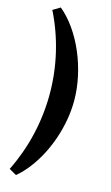

<svg xmlns="http://www.w3.org/2000/svg" viewBox="-141 -821 608 1047"><g transform="rotate(15 162.5 -298.0)"><path d="M65 175 23.6 151.2Q49.6 98.2 69.2 43.6Q88.8 -11.1 102.1 -68.1Q115.4 -125.2 122 -182.9Q128.7 -240.5 128.7 -298.7Q128.7 -414.9 102.1 -528.4Q75.6 -641.9 23.6 -746.2L65 -771Q110.1 -733.6 147 -680.5Q184 -627.5 210.7 -564.5Q237.4 -501.6 252.1 -433.5Q266.9 -365.5 266.9 -298Q266.9 -244.1 257.2 -189.4Q247.5 -134.7 229.8 -82.3Q212 -30 187.2 17.3Q162.3 64.7 131.5 105Q100.7 145.3 65 175Z"/></g></svg>

Font: Sutasoma
Style: Regular
Weight: 400
Designer: Izhar Fathurrohim, Akbar Rohmanto, Arusyal Khofiqoini
Foundry: Kiwari Kolektiv
Version: Version 1.102